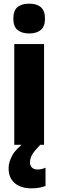

<svg xmlns="http://www.w3.org/2000/svg" viewBox="-20 -792 319 1050"><path d="M140 -772Q181 -772 203.5 -752.5Q226 -733 226 -690Q226 -647 203 -628Q180 -609 140 -609Q99 -609 76 -628Q53 -647 53 -690Q53 -734 75.5 -753Q98 -772 140 -772ZM221 -551V0H58V-551ZM144 97Q144 114 155 124.5Q166 135 185 135Q198 135 209.5 132Q221 129 229 125V225Q216 230 197 234Q178 238 153 238Q93 238 60 209Q27 180 27 128Q27 94 48 56.5Q69 19 123 -19L200 0Q168 33 156 53.5Q144 74 144 97Z"/></svg>

Font: Noto Sans Bengali Condensed ExtraBold
Style: Regular
Weight: 800
Width: 3
Designer: Joana Ranito - Universal Thirst; Jelle Bosma - Monotype Design Team
Foundry: Universal Thirst ehf.
Version: Version 3.000; ttfautohint (v1.8.4.7-5d5b)